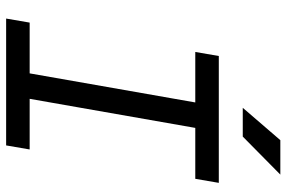

<svg xmlns="http://www.w3.org/2000/svg" viewBox="-174 -760 934 626"><g transform="rotate(90 293.0 -447.0)"><path d="M40.5 0H454.1L467.3 -76.7H302.2L397 -616.7H563L576.2 -693.4H162.6L149.4 -616.7H314L219.2 -76.7H53.7ZM331.5 -771.5H425.3L549.3 -894H437Z"/></g></svg>

Font: Cascadia Code PL SemiLight
Style: Italic
Weight: 350
Italic angle: -10°
Monospace: yes
Designer: Aaron Bell
Foundry: Saja Typeworks
Version: Version 2404.023